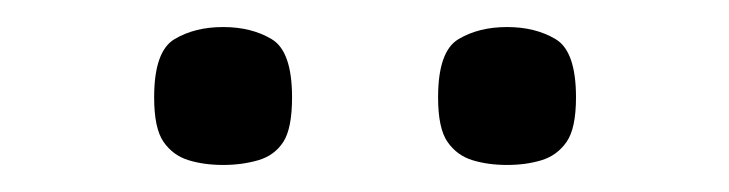

<svg xmlns="http://www.w3.org/2000/svg" viewBox="-20 -889 539 142"><path d="M355 -767Q341 -767 329.5 -770.5Q318 -774 311 -784Q304 -794 304 -817Q304 -851 319 -860Q334 -869 355 -869Q376 -869 391 -860Q406 -851 406 -817Q406 -794 399 -784Q392 -774 380.5 -770.5Q369 -767 355 -767ZM145 -767Q131 -767 119.5 -770.5Q108 -774 101 -784Q94 -794 94 -817Q94 -851 109 -860Q124 -869 145 -869Q166 -869 181 -860Q196 -851 196 -817Q196 -794 189.5 -784Q183 -774 171 -770.5Q159 -767 145 -767Z"/></svg>

Font: Matangi SemiBold
Style: Regular
Weight: 600
Designer: Prashant Pant
Foundry: The Graphic Ant
Version: Version 3.002